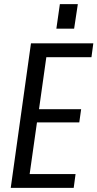

<svg xmlns="http://www.w3.org/2000/svg" viewBox="-20 -910 472 930"><path d="M105 -67H346L337 0H32L130 -700H432L423 -633H185L212 -687L164 -346L149 -381H373L364 -317H140L164 -352L116 -13ZM357 -890 339 -771H253L270 -890Z"/></svg>

Font: Pathway Extreme Condensed
Style: Italic
Weight: 400
Width: 3
Italic angle: -8°
Version: Version 1.001;gftools[0.9.26]